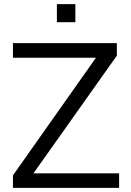

<svg xmlns="http://www.w3.org/2000/svg" viewBox="-20 -915 636 935"><path d="M43 0V-61L470 -666V-634H43V-705H549V-644L121 -40V-71H560V0ZM257 -807V-895H347V-807Z"/></svg>

Font: Mulish ExtraLight
Style: Regular
Weight: 400
Version: Version 3.603